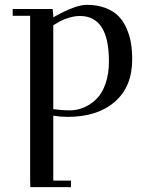

<svg xmlns="http://www.w3.org/2000/svg" viewBox="-20 -476 609 790"><path d="M32.2 -411.1V-439H196.8L199.2 -411.1V-404.8Q289.6 -456.1 336.9 -456.1Q380.9 -456.1 414.3 -443.1Q447.8 -430.2 468 -409.2Q488.3 -388.2 501.2 -358.2Q514.2 -328.1 519 -297.6Q523.9 -267.1 523.9 -231Q523.9 -119.6 452.6 -57.4Q381.3 4.9 257.8 4.9Q229 4.9 199.2 0V267.1H272V293.9H105L104 267.1V-411.1ZM199.2 -26.9Q232.9 -22 267.1 -22Q297.4 -22 325.2 -33.7Q353 -45.4 376.7 -68.6Q400.4 -91.8 414.3 -132.1Q428.2 -172.4 428.2 -224.1Q428.2 -410.2 309.1 -410.2Q287.6 -410.2 265.6 -403.6Q243.7 -397 230.5 -390.1Q217.3 -383.3 199.2 -372.1Z"/></svg>

Font: Dehuti Alt
Style: Bold
Weight: 700
Version: Version 1.2